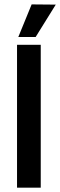

<svg xmlns="http://www.w3.org/2000/svg" viewBox="-20 -866 277 886"><path d="M168 0V-659.2H58.6V0ZM64.5 -695.3 126 -845.7 237.3 -844.7 144.5 -695.3Z"/></svg>

Font: Gemunu Libre
Style: Bold
Weight: 700
Designer: Pushpananda Ekanayake, Sol Matas, Kosala Senevirathne
Foundry: Mooniak
Version: Version 1.001